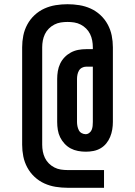

<svg xmlns="http://www.w3.org/2000/svg" viewBox="-20 -795 640 910"><path d="M300 95Q272 95 244 90.5Q216 86 190.5 74.5Q165 63 144 43.5Q123 24 109.5 -1Q96 -26 90.5 -53.5Q85 -81 85 -109V-571Q85 -599 90.5 -626.5Q96 -654 109.5 -679Q123 -704 144 -723.5Q165 -743 190.5 -754.5Q216 -766 244 -770.5Q272 -775 300 -775Q328 -775 356 -770.5Q384 -766 409.5 -754.5Q435 -743 456 -723.5Q477 -704 490.5 -679Q504 -654 509.5 -626.5Q515 -599 515 -571V-217Q515 -199 512 -181Q509 -163 502 -146Q495 -129 483.5 -115Q472 -101 456.5 -92Q441 -83 423 -79.5Q405 -76 387 -76Q368 -76 349.5 -79.5Q331 -83 315 -91.5Q299 -100 286 -114Q273 -128 265 -144.5Q257 -161 254 -179.5Q251 -198 251 -217V-421Q251 -439 254 -457.5Q257 -476 265 -493Q273 -510 286 -523.5Q299 -537 315.5 -546Q332 -555 350.5 -558.5Q369 -562 388 -562H420V-571Q420 -587 417 -603Q414 -619 407 -633.5Q400 -648 388.5 -659.5Q377 -671 362.5 -678.5Q348 -686 332 -688.5Q316 -691 300 -691Q284 -691 268 -688.5Q252 -686 237.5 -678.5Q223 -671 211.5 -659.5Q200 -648 193 -633.5Q186 -619 183 -603Q180 -587 180 -571V-109Q180 -93 183 -77Q186 -61 193 -46.5Q200 -32 211.5 -20.5Q223 -9 237.5 -1.5Q252 6 268 8.5Q284 11 300 11H473V95ZM386 -159Q395 -159 403 -165Q411 -171 414.5 -179.5Q418 -188 419 -197.5Q420 -207 420 -217V-479H388Q378 -479 368.5 -474Q359 -469 354 -460Q349 -451 347 -441Q345 -431 345 -421V-217Q345 -207 347 -197Q349 -187 353.5 -178Q358 -169 367 -164Q376 -159 386 -159Z"/></svg>

Font: Zed Mono Medium Extended
Style: Regular
Weight: 500
Width: 7
Monospace: yes
Designer: Belleve Invis
Foundry: Belleve Invis
Version: Version 1.0.0; ttfautohint (v1.8.4)